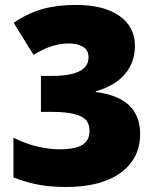

<svg xmlns="http://www.w3.org/2000/svg" viewBox="-20 -744 626 774"><path d="M523.9 -559.1Q523.9 -492.7 483.4 -445.1Q442.9 -397.5 366.2 -376V-373Q544.9 -350.6 544.9 -204.1Q544.9 -104.5 466.1 -47.4Q387.2 9.8 247.1 9.8Q189.5 9.8 140.4 1.5Q91.3 -6.8 34.2 -28.8V-189Q81.1 -165 129.6 -153.6Q178.2 -142.1 219.2 -142.1Q282.7 -142.1 311.8 -159.9Q340.8 -177.7 340.8 -215.8Q340.8 -245.1 325.7 -261Q310.5 -276.9 276.9 -284.9Q243.2 -293 189 -293H145V-438H189.9Q336.9 -438 336.9 -513.2Q336.9 -541.5 315.2 -555.2Q293.5 -568.8 256.8 -568.8Q188.5 -568.8 115.2 -522.9L35.2 -651.9Q91.8 -690.9 151.1 -707.5Q210.4 -724.1 287.1 -724.1Q397.9 -724.1 460.9 -680.2Q523.9 -636.2 523.9 -559.1Z"/></svg>

Font: Open Sans ExtBd
Style: Bold
Weight: 800
Foundry: Ascender Corporation
Version: Version 1.10